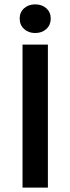

<svg xmlns="http://www.w3.org/2000/svg" viewBox="-20 -858 322 878"><path d="M83 0V-654H199V0ZM141 -707Q110 -707 90 -725.5Q70 -744 70 -773Q70 -802 90 -820Q110 -838 141 -838Q172 -838 192 -820Q212 -802 212 -773Q212 -744 192 -725.5Q172 -707 141 -707Z"/></svg>

Font: Giro Semibold
Style: Regular
Weight: 600
Designer: Paul D. Hunt
Foundry: Adobe Systems Incorporated
Version: Version 1.000;PS 1.0;hotconv 1.0.88;makeotf.lib2.5.647800